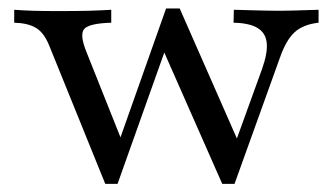

<svg xmlns="http://www.w3.org/2000/svg" viewBox="-20 -439 814 466"><path d="M235.5 7.3 99.2 -329Q86.3 -360.5 66.5 -371.8Q46.8 -383.1 14.5 -383.9V-415.3Q34.7 -413.7 59.7 -412.9Q84.7 -412.1 122.6 -412.1Q166.1 -412.1 196 -412.9Q225.8 -413.7 250 -415.3V-383.9Q196.8 -382.3 184.7 -369Q172.6 -355.6 189.5 -313.7L276.6 -95.2L265.3 -85.5L383.1 -418.5L409.7 -398.4L265.3 7.3ZM519.4 7.3 374.2 -321.8 383.1 -418.5H416.1L560.5 -90.3L546 -78.2L616.1 -271.8Q629.8 -310.5 627.4 -334.7Q625 -358.9 605.2 -371Q585.5 -383.1 546.8 -383.9L547.6 -415.3Q573.4 -414.5 590.3 -414.1Q607.3 -413.7 621.8 -413.3Q636.3 -412.9 652.4 -412.9Q678.2 -412.9 702 -413.7Q725.8 -414.5 753.2 -415.3V-383.9Q716.1 -379.8 695.2 -360.9Q674.2 -341.9 658.9 -297.6L549.2 7.3Z"/></svg>

Font: Playfair 12pt
Style: Regular
Weight: 400
Designer: Claus Eggers Sørensen
Foundry: Claus Eggers Sørensen
Version: Version 2.000;gftools[0.9.28]